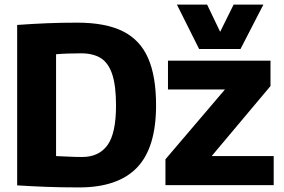

<svg xmlns="http://www.w3.org/2000/svg" viewBox="-20 -809 1242 839"><path d="M326 10Q248 10 182.5 7.5Q117 5 55 1V-700Q125 -705 186.5 -707.5Q248 -710 318 -710Q441 -710 516.5 -672.5Q592 -635 627 -555.5Q662 -476 662 -349Q662 -163 578.5 -76.5Q495 10 326 10ZM339 -123Q412 -123 449.5 -174.5Q487 -226 487 -348Q487 -434 470.5 -484Q454 -534 420.5 -555Q387 -576 334 -576Q306 -576 277 -575Q248 -574 225 -572V-127Q252 -126 280.5 -124.5Q309 -123 339 -123ZM703 0V-113L963 -418H714V-544H1162V-433L905 -127H1176V0ZM1131 -789 1031 -595H850L753 -789H885L942 -670L1001 -789Z"/></svg>

Font: Georama
Style: Bold
Weight: 700
Designer: Jean-Baptiste Levee
Foundry: Production Type
Version: Version 1.000